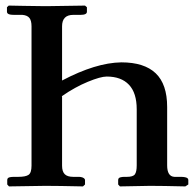

<svg xmlns="http://www.w3.org/2000/svg" viewBox="-20 -666 698 687"><path d="M202.1 -319.8V-73.2Q202.1 -52.2 211.7 -42.7Q221.2 -33.2 242.2 -33.2H261.2Q268.1 -33.2 271 -32.2Q276.4 -31.2 280.3 -28.3Q284.2 -25.4 284.2 -22V-5.9L276.9 1Q187 -1 142.1 -1L12.2 1L5.9 -5.9V-22Q5.9 -30.8 17.1 -32.2Q21 -33.2 32.2 -33.2H44.9Q71.8 -33.2 82.3 -40.5Q92.8 -47.9 92.8 -73.2V-571.8Q92.8 -592.3 85.2 -601.8Q77.6 -611.3 60.1 -612.8H44.9H32.2Q22 -612.8 17.1 -613.8Q4.9 -615.7 4.9 -624V-640.1L11.2 -646H13.2Q14.6 -646 64.5 -645Q114.3 -644 137.2 -644H149.9L284.2 -646L291 -640.1V-624Q291 -612.8 268.1 -612.8H242.2Q202.1 -612.8 202.1 -571.8V-377.9Q322.3 -441.4 414.1 -442.9Q496.1 -442.9 537.1 -403.8Q578.1 -364.7 578.1 -283.2V-74.2Q578.1 -34.7 604 -33.2H616.2H626Q636.2 -33.2 640.1 -32.2Q653.8 -30.3 653.8 -22V-5.9L643.1 1Q559.1 -1 517.1 -1L409.2 1L402.8 -5.9V-22Q402.8 -30.8 414.1 -32.2Q417 -33.2 426.8 -33.2H434.1Q456.1 -33.2 462.6 -42.2Q469.2 -51.3 469.2 -74.2V-274.9Q469.2 -333.5 441.4 -362.8Q413.6 -392.1 361.8 -392.1Q339.8 -392.1 294.2 -373.3Q248.5 -354.5 201.2 -321.8Q201.2 -321.3 201.7 -320.8Q202.1 -320.3 202.1 -319.8Z"/></svg>

Font: Common Serif SemiBold
Style: Regular
Weight: 600
Designer: Philipp H. Poll, Khaled Hosny
Foundry: Stefan Peev, Context Ltd.
Version: Version 1.026